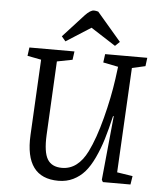

<svg xmlns="http://www.w3.org/2000/svg" viewBox="-61 -986 881 1053"><g transform="rotate(5 379.0 -459.5)"><path d="M569.8 -773.9 544.9 -750 408.2 -837.9 272 -751 250 -776.9 365.2 -902.8Q394 -933.1 413.1 -933.1Q423.3 -933.1 437 -929.2ZM617.2 -60.1 703.1 -46.9 695.8 0H543.9L537.1 -12.2L571.8 -365.2H567.9Q550.8 -291 534.2 -236.6Q517.6 -182.1 494.4 -132.6Q471.2 -83 444.3 -52.2Q417.5 -21.5 381.1 -3.7Q344.7 14.2 299.8 14.2Q113.8 14.2 126 -222.2L147.9 -639.2L71.8 -653.8L78.1 -700.2H326.2L319.8 -653.8L234.9 -637.2L213.9 -230Q209.5 -135.7 233.2 -96.9Q256.8 -58.1 313 -58.1Q400.4 -58.1 452.1 -162.1Q488.8 -236.3 518.8 -351.6Q548.8 -466.8 563 -569.8L571.8 -637.2L488.8 -653.8L495.1 -700.2H727.1L721.2 -653.8L647.9 -637.2Z"/></g></svg>

Font: Literata Book
Style: Italic
Weight: 400
Italic angle: -3°
Designer: Latin by Veronika Burian and Jose Scaglione. Greek by Irene Vlachou. Cyrillic by Vera Evstafieva
Foundry: TypeTogether
Version: Version 1.003;PS 001.003;hotconv 1.0.88;makeotf.lib2.5.64775